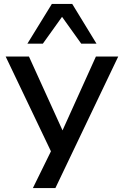

<svg xmlns="http://www.w3.org/2000/svg" viewBox="-20 -781 633 981"><path d="M148 180 256 -40V25L9 -492H128L308 -96H291L470 -492H584L263 180ZM120 -558 245 -761H349L473 -558H395L297 -695L199 -558Z"/></svg>

Font: Nunito Sans 10pt SemiExpanded SemiBold
Style: Regular
Weight: 600
Width: 6
Designer: Vernon Adams
Foundry: Vernon Adams
Version: Version 3.101;gftools[0.9.27]